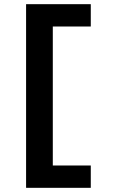

<svg xmlns="http://www.w3.org/2000/svg" viewBox="-20 -790 540 920"><path d="M105 110V-770H415V-663H233V3H415V110Z"/></svg>

Font: M PLUS 1 Code
Style: Bold
Weight: 700
Designer: Coji Morishita
Foundry: UNDERFOREST DESIGN
Version: Version 1.002